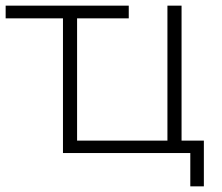

<svg xmlns="http://www.w3.org/2000/svg" viewBox="-20 -542 786 680"><path d="M203 -477H0V-522H436V-477H253V-44H573V-522H623V-44H702V118H654V0H203Z"/></svg>

Font: Goldbeck Next Light
Style: Regular
Weight: 300
Designer: Julieta Ulanovsky
Foundry: Julieta Ulanovsky
Version: Version 7.200